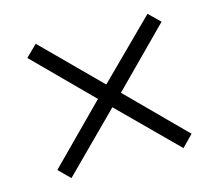

<svg xmlns="http://www.w3.org/2000/svg" viewBox="-86 -649 891 783"><g transform="rotate(-15 360.0 -257.5)"><path d="M644 -22 409 -258 644 -495 597 -541 360 -306 125 -541 77 -494 312 -258 77 -21 124 26 360 -210 597 26Z"/></g></svg>

Font: mjx-stx-n
Style: Regular
Weight: 500
Version: 1.0.0